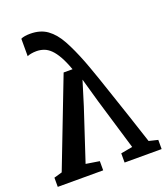

<svg xmlns="http://www.w3.org/2000/svg" viewBox="-146 -909 878 1011"><g transform="rotate(-20 293.0 -404.0)"><path d="M141 -807.5Q198 -807.5 236.2 -780Q274.5 -752.5 303.5 -699.8Q332.5 -647 362.5 -570Q366 -561 376.2 -533.2Q386.5 -505.5 401.8 -460.8Q417 -416 437.2 -356Q457.5 -296 482.2 -222.2Q507 -148.5 534.5 -63.5L584.5 -51.5V0H377V-51.5L442.5 -63.5L356.5 -350.5L318 -486L276.5 -351.5L181.5 -63.5L257 -51.5V0H2.5V-51.5L48 -64.5L237.5 -555.5H287.5Q271 -601.5 254 -631.5Q237 -661.5 219.2 -678.8Q201.5 -696 181.8 -703Q162 -710 140.5 -710Q124.5 -710 110 -707.2Q95.5 -704.5 89 -700.5V-798.5Q97 -803 110.8 -805.2Q124.5 -807.5 141 -807.5Z"/></g></svg>

Font: Merriweather SemiBold
Style: Regular
Weight: 600
Version: Version 2.100